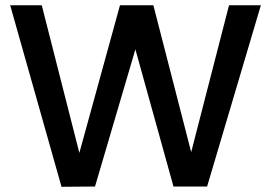

<svg xmlns="http://www.w3.org/2000/svg" viewBox="-20 -715 1039 736"><path d="M284.2 -128.9 439.9 -694.8H567.9L712.9 -131.8L857.9 -694.8H980L773.9 0H645L499 -525.9L344.2 0L215.8 1L19 -694.8H140.1Z"/></svg>

Font: PoppinsZ Medium
Style: Regular
Weight: 500
Designer: Ninad Kale (Devanagari), Jonny Pinhorn (Latin)
Foundry: Indian Type Foundry
Version: Version 3.002;FEAKit 1.0